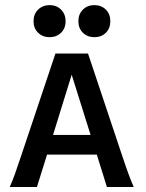

<svg xmlns="http://www.w3.org/2000/svg" viewBox="-20 -749 583 769"><path d="M19 0Q28.8 -22 39.1 -50Q49.3 -78.1 66.4 -129.9L202.1 -534.7H332.5L467.8 -129.9Q484.9 -78.6 495.4 -50.3Q505.9 -22 515.6 0H408.2L367.7 -129.9H168.5L127.9 0ZM192.4 -208.5H342.8L267.1 -449.7ZM178.7 -600.1Q150.9 -600.1 132.6 -617.9Q114.3 -635.7 114.3 -664.1Q114.3 -692.4 132.6 -710.4Q150.9 -728.5 178.7 -728.5Q206.5 -728.5 224.6 -710.4Q242.7 -692.4 242.7 -664.1Q242.7 -635.7 224.6 -617.9Q206.5 -600.1 178.7 -600.1ZM357.9 -600.1Q330.1 -600.1 312 -617.9Q293.9 -635.7 293.9 -664.1Q293.9 -692.4 312 -710.4Q330.1 -728.5 357.9 -728.5Q386.2 -728.5 404.1 -710.4Q421.9 -692.4 421.9 -664.1Q421.9 -635.7 404.1 -617.9Q386.2 -600.1 357.9 -600.1Z"/></svg>

Font: Harmattan
Style: Bold
Weight: 700
Designer: George W. Nuss III and SIL International
Foundry: SIL International
Version: Version 4.000